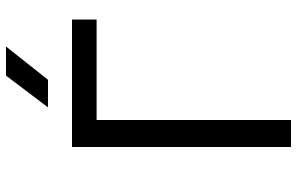

<svg xmlns="http://www.w3.org/2000/svg" viewBox="-195 -795 990 640"><g transform="rotate(-90 300.0 -475.0)"><path d="M130 0V-730H555V-648H220V0ZM262 -810 368 -950H465L354 -810Z"/></g></svg>

Font: JetBrainsMonoNL NFM
Style: Regular
Weight: 400
Monospace: yes
Designer: Philipp Nurullin, Konstantin Bulenkov
Foundry: JetBrains
Version: Version 2.304; ttfautohint (v1.8.4.7-5d5b);Nerd Fonts 3.3.0